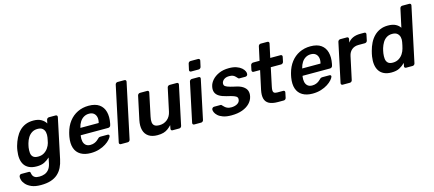

<svg xmlns="http://www.w3.org/2000/svg" viewBox="-85 -1372 5057 2239"><g transform="rotate(-15 2443.5 -253.0)"><path d="M195 220Q126 220 82.5 201Q39 182 15 155Q-9 128 -16.5 101.5Q-24 75 -21 60Q-19 50 -12 42.5Q-5 35 5 35H95Q105 35 110 39.5Q115 44 116 56Q118 69 124.5 84Q131 99 149 109.5Q167 120 203 120Q237 120 266.5 109Q296 98 317.5 72Q339 46 349 0L363 -68Q333 -39 296 -21Q259 -3 205 -3Q150 -3 113 -20.5Q76 -38 55.5 -69.5Q35 -101 29.5 -144Q24 -187 32 -239Q34 -254 36.5 -266Q39 -278 43 -293Q57 -343 78.5 -386Q100 -429 131 -461.5Q162 -494 204 -512Q246 -530 301 -530Q358 -530 395.5 -508.5Q433 -487 451 -455L459 -495Q461 -506 469.5 -513Q478 -520 489 -520H569Q580 -520 585.5 -513Q591 -506 589 -495L487 -13Q476 41 454.5 84Q433 127 398.5 157.5Q364 188 314 204Q264 220 195 220ZM249 -109Q290 -109 320 -127Q350 -145 370 -174Q390 -203 398 -233Q401 -246 405 -266Q409 -286 411 -298Q416 -329 410.5 -357.5Q405 -386 384.5 -404.5Q364 -423 323 -423Q284 -423 255 -404.5Q226 -386 207.5 -356Q189 -326 179 -290Q176 -278 173 -266Q170 -254 168 -241Q163 -206 166 -175.5Q169 -145 188.5 -127Q208 -109 249 -109Z M853 10Q780 10 731.5 -19Q683 -48 664.5 -103Q646 -158 659 -236Q661 -246 664 -261.5Q667 -277 670 -286Q690 -362 732 -416.5Q774 -471 834.5 -500.5Q895 -530 968 -530Q1049 -530 1096 -496.5Q1143 -463 1158.5 -403.5Q1174 -344 1159 -266L1154 -245Q1152 -235 1143.5 -228Q1135 -221 1124 -221H792Q792 -221 791.5 -218Q791 -215 790 -213Q785 -178 791 -148.5Q797 -119 817.5 -101Q838 -83 872 -83Q900 -83 921 -91.5Q942 -100 955.5 -111Q969 -122 976 -129Q988 -141 994 -143.5Q1000 -146 1011 -146H1098Q1107 -146 1112 -140Q1117 -134 1115 -125Q1110 -109 1090 -86Q1070 -63 1036 -41Q1002 -19 955.5 -4.5Q909 10 853 10ZM810 -305H1031L1032 -308Q1042 -347 1034.5 -376.5Q1027 -406 1005.5 -422.5Q984 -439 949 -439Q914 -439 886 -422.5Q858 -406 839 -376.5Q820 -347 811 -308Z M1217 0Q1207 0 1201.5 -7Q1196 -14 1198 -24L1339 -686Q1341 -696 1349 -703Q1357 -710 1367 -710H1450Q1461 -710 1466.5 -703Q1472 -696 1470 -686L1329 -24Q1327 -14 1319 -7Q1311 0 1300 0Z M1658 10Q1593 10 1552 -17.5Q1511 -45 1497.5 -95.5Q1484 -146 1498 -215L1558 -496Q1560 -506 1568.5 -513Q1577 -520 1587 -520H1675Q1685 -520 1690 -513Q1695 -506 1693 -496L1635 -221Q1626 -180 1629.5 -152.5Q1633 -125 1652 -111Q1671 -97 1711 -97Q1765 -97 1805 -130Q1845 -163 1857 -221L1916 -496Q1918 -506 1926.5 -513Q1935 -520 1945 -520H2032Q2043 -520 2048 -513Q2053 -506 2051 -496L1951 -24Q1949 -14 1941 -7Q1933 0 1922 0H1841Q1831 0 1825.5 -7Q1820 -14 1822 -24L1830 -65Q1808 -42 1785 -25Q1762 -8 1732 1Q1702 10 1658 10Z M2103 0Q2093 0 2087.5 -7Q2082 -14 2084 -24L2184 -496Q2186 -506 2194.5 -513Q2203 -520 2213 -520H2296Q2307 -520 2312 -513Q2317 -506 2315 -496L2215 -24Q2213 -14 2205 -7Q2197 0 2186 0ZM2227 -606Q2217 -606 2211.5 -613Q2206 -620 2208 -630L2224 -702Q2226 -712 2234 -719Q2242 -726 2253 -726H2344Q2354 -726 2360 -719Q2366 -712 2364 -702L2348 -630Q2346 -620 2337.5 -613Q2329 -606 2319 -606Z M2551 10Q2491 10 2451.5 -4Q2412 -18 2389.5 -39Q2367 -60 2358.5 -81Q2350 -102 2352 -116Q2354 -127 2362.5 -133.5Q2371 -140 2380 -140H2459Q2463 -140 2466 -139Q2469 -138 2472 -133Q2483 -122 2495 -110Q2507 -98 2525.5 -89.5Q2544 -81 2574 -81Q2613 -81 2642.5 -96.5Q2672 -112 2678 -141Q2682 -162 2673 -175Q2664 -188 2636 -198.5Q2608 -209 2553 -221Q2499 -234 2466.5 -254Q2434 -274 2422.5 -304Q2411 -334 2420 -374Q2428 -413 2459 -448.5Q2490 -484 2541.5 -507Q2593 -530 2662 -530Q2716 -530 2753.5 -516.5Q2791 -503 2813.5 -483Q2836 -463 2845 -442.5Q2854 -422 2851 -407Q2850 -396 2841.5 -389.5Q2833 -383 2824 -383H2751Q2746 -383 2742 -385Q2738 -387 2736 -390Q2726 -400 2715.5 -411.5Q2705 -423 2688.5 -431Q2672 -439 2642 -439Q2604 -439 2580.5 -422.5Q2557 -406 2551 -381Q2548 -364 2554.5 -351.5Q2561 -339 2588 -328Q2615 -317 2670 -305Q2735 -293 2769.5 -269.5Q2804 -246 2814.5 -215.5Q2825 -185 2817 -148Q2808 -103 2773.5 -67Q2739 -31 2683 -10.5Q2627 10 2551 10Z M3113 0Q3045 0 3007 -21Q2969 -42 2958 -83.5Q2947 -125 2960 -187L3009 -414H2930Q2920 -414 2914.5 -421Q2909 -428 2911 -439L2923 -496Q2925 -506 2933.5 -513Q2942 -520 2953 -520H3031L3067 -686Q3069 -696 3077 -703Q3085 -710 3095 -710H3176Q3187 -710 3192.5 -703Q3198 -696 3196 -686L3160 -520H3285Q3295 -520 3300.5 -513Q3306 -506 3304 -496L3292 -439Q3290 -428 3281.5 -421Q3273 -414 3263 -414H3138L3092 -197Q3086 -170 3085.5 -150.5Q3085 -131 3096 -120.5Q3107 -110 3135 -110H3207Q3218 -110 3223 -103Q3228 -96 3226 -86L3213 -24Q3211 -14 3203 -7Q3195 0 3184 0Z M3531 10Q3458 10 3409.5 -19Q3361 -48 3342.5 -103Q3324 -158 3337 -236Q3339 -246 3342 -261.5Q3345 -277 3348 -286Q3368 -362 3410 -416.5Q3452 -471 3512.5 -500.5Q3573 -530 3646 -530Q3727 -530 3774 -496.5Q3821 -463 3836.5 -403.5Q3852 -344 3837 -266L3832 -245Q3830 -235 3821.5 -228Q3813 -221 3802 -221H3470Q3470 -221 3469.5 -218Q3469 -215 3468 -213Q3463 -178 3469 -148.5Q3475 -119 3495.5 -101Q3516 -83 3550 -83Q3578 -83 3599 -91.5Q3620 -100 3633.5 -111Q3647 -122 3654 -129Q3666 -141 3672 -143.5Q3678 -146 3689 -146H3776Q3785 -146 3790 -140Q3795 -134 3793 -125Q3788 -109 3768 -86Q3748 -63 3714 -41Q3680 -19 3633.5 -4.5Q3587 10 3531 10ZM3488 -305H3709L3710 -308Q3720 -347 3712.5 -376.5Q3705 -406 3683.5 -422.5Q3662 -439 3627 -439Q3592 -439 3564 -422.5Q3536 -406 3517 -376.5Q3498 -347 3489 -308Z M3895 0Q3885 0 3879.5 -7Q3874 -14 3876 -24L3976 -495Q3978 -506 3986.5 -513Q3995 -520 4005 -520H4086Q4096 -520 4101.5 -513Q4107 -506 4105 -495L4096 -454Q4120 -486 4157 -503Q4194 -520 4247 -520H4296Q4307 -520 4312 -513Q4317 -506 4315 -496L4300 -424Q4298 -414 4289.5 -407Q4281 -400 4271 -400H4193Q4145 -400 4112.5 -373.5Q4080 -347 4070 -299L4011 -24Q4009 -14 4001 -7Q3993 0 3982 0Z M4483 10Q4431 10 4394 -7.5Q4357 -25 4336 -57Q4315 -89 4309 -132.5Q4303 -176 4311 -228Q4314 -246 4317 -260.5Q4320 -275 4325 -293Q4338 -343 4359.5 -386Q4381 -429 4413 -461.5Q4445 -494 4487 -512Q4529 -530 4582 -530Q4639 -530 4674.5 -511.5Q4710 -493 4728 -464L4776 -686Q4778 -696 4786 -703Q4794 -710 4804 -710H4889Q4900 -710 4905.5 -703Q4911 -696 4909 -686L4768 -24Q4766 -14 4758 -7Q4750 0 4739 0H4660Q4650 0 4644.5 -7Q4639 -14 4641 -24L4649 -61Q4618 -30 4580.5 -10Q4543 10 4483 10ZM4528 -97Q4569 -97 4600 -116Q4631 -135 4650 -164.5Q4669 -194 4677 -225Q4682 -243 4686.5 -263.5Q4691 -284 4694 -302Q4700 -332 4693.5 -359.5Q4687 -387 4666 -405Q4645 -423 4605 -423Q4565 -423 4536.5 -404.5Q4508 -386 4490 -356Q4472 -326 4461 -290Q4457 -275 4453.5 -260Q4450 -245 4448 -230Q4443 -194 4446.5 -164Q4450 -134 4469 -115.5Q4488 -97 4528 -97Z"/></g></svg>

Font: Rubik Light Medium
Style: Italic
Weight: 500
Italic angle: -12°
Version: Version 2.104